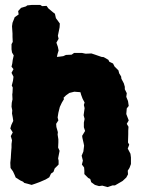

<svg xmlns="http://www.w3.org/2000/svg" viewBox="-20 -739 575 783"><path d="M44 -15 39 -27 33 -40 23 -54 22 -75 24 -94 25 -112 26 -126 27 -137V-152L29 -167L24 -184L32 -199L22 -215L26 -229L34 -246L32 -260L29 -276L30 -289L27 -304L28 -320L31 -334L30 -354L31 -361L32 -382L28 -390L33 -410L35 -426L27 -442L35 -457L27 -467L30 -480L32 -495L36 -513L29 -525L27 -538V-559L32 -568L31 -589V-602L29 -632L31 -646L37 -661L40 -669L56 -680L54 -694L66 -707L86 -713L91 -717L111 -719H144L152 -714L170 -715L177 -705L196 -689L204 -683L208 -665L219 -650L224 -643L223 -627L216 -593L219 -581L210 -565L216 -548L219 -533L215 -520L212 -507L223 -508L238 -510L249 -515L272 -516L282 -523H315L329 -520L353 -521L368 -516L394 -507L403 -506L422 -495L426 -487L441 -480L447 -468L463 -452L466 -440L474 -427L475 -418L485 -399L489 -385V-375L497 -359L495 -344L502 -327L505 -307L497 -297L495 -274L505 -248L497 -234L504 -222L503 -206V-192L502 -158L507 -149L501 -133L512 -112L514 -97V-70L508 -54L501 -43L502 -28L495 -15L480 -1L468 6L449 17H439L419 24L397 18L384 20L367 15L352 4L348 -9L340 -13L324 -29V-43L323 -56L314 -68L318 -84L313 -104L320 -121L323 -145L321 -155L316 -177L315 -185L327 -205L322 -220V-239L325 -254L321 -269L325 -298L322 -311L325 -321L317 -336L311 -352L308 -363L283 -365L263 -360L249 -350L239 -340L241 -335L232 -320L224 -303L218 -279L215 -260L218 -248L209 -234L210 -221L216 -200L215 -190L218 -171V-158L217 -137L223 -124L217 -93L219 -84V-68L203 -52L198 -38L188 -31L181 -16L166 -7L159 -4L143 3L124 10L109 15L91 10L79 7L74 2L63 -3Z"/></svg>

Font: Winky Rough ExtraBold
Style: Regular
Weight: 800
Designer: Simon Atzbach
Foundry: typofactur
Version: Version 1.206; ttfautohint (v1.8.4.7-5d5b)